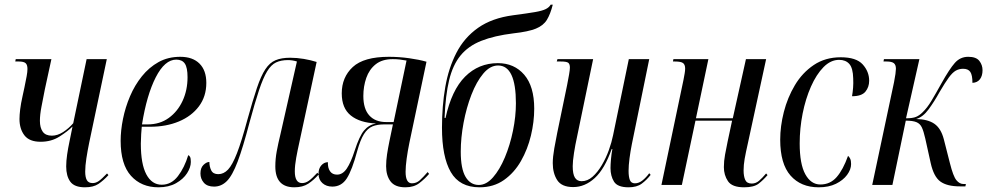

<svg xmlns="http://www.w3.org/2000/svg" viewBox="-20 -788 4206 818"><path d="M342 10Q297 10 279.5 -14Q262 -38 262 -79Q262 -102 266 -129.5Q270 -157 276 -185L289 -249Q269 -229 234 -206.5Q199 -184 153 -184Q105 -184 84 -211.5Q63 -239 63 -281Q63 -298 66 -322.5Q69 -347 76 -378L84 -415Q90 -444 93.5 -463Q97 -482 97 -494Q97 -512 89 -519Q81 -526 60 -526H45L47 -536H199L171 -407Q163 -366 156.5 -332.5Q150 -299 150 -273Q150 -244 162 -227Q174 -210 201 -210Q225 -210 249 -225.5Q273 -241 292 -263L349 -536H435L360 -180Q353 -146 348 -113.5Q343 -81 343 -57Q343 -33 350 -20.5Q357 -8 375 -8Q388 -8 400.5 -16.5Q413 -25 436 -49L442 -42Q421 -19 399.5 -4.5Q378 10 342 10Z M655 10Q582 10 538 -39Q494 -88 494 -188Q494 -232 504 -281.5Q514 -331 534 -378Q554 -425 584.5 -463Q615 -501 655.5 -523.5Q696 -546 748 -546Q801 -546 830 -517Q859 -488 859 -435Q859 -377 827.5 -335Q796 -293 742 -270.5Q688 -248 620 -248H584Q583 -241 581.5 -217Q580 -193 580 -176Q580 -89 603.5 -45Q627 -1 669 -1Q710 -1 738 -37.5Q766 -74 782 -127Q787 -125 790 -119Q793 -113 793 -98Q793 -75 777 -50Q761 -25 730 -7.5Q699 10 655 10ZM609 -258Q661 -258 699 -285.5Q737 -313 758 -358.5Q779 -404 779 -459Q779 -500 767.5 -517Q756 -534 731 -534Q682 -534 643.5 -458.5Q605 -383 585 -258Z M1234 10Q1153 10 1153 -79Q1153 -111 1159 -143.5Q1165 -176 1175 -217L1245 -526Q1226 -532 1207 -532Q1177 -532 1156 -522Q1135 -512 1118 -484Q1101 -456 1083.5 -403.5Q1066 -351 1043 -266Q1015 -159 992.5 -99.5Q970 -40 946.5 -16.5Q923 7 892 7Q863 7 848.5 -9.5Q834 -26 834 -49Q834 -73 847 -85.5Q860 -98 872 -98Q872 -78 880 -62Q888 -46 910 -46Q933 -46 951.5 -65.5Q970 -85 989.5 -135Q1009 -185 1034 -278Q1057 -361 1074.5 -413Q1092 -465 1110.5 -493Q1129 -521 1154 -531.5Q1179 -542 1216 -542Q1245 -542 1274.5 -537Q1304 -532 1329 -524L1255 -180Q1248 -149 1242 -116Q1236 -83 1236 -58Q1236 -8 1267 -8Q1282 -8 1296 -18Q1310 -28 1332 -52L1338 -45Q1317 -21 1293.5 -5.5Q1270 10 1234 10Z M1707 10Q1663 10 1644 -15Q1625 -40 1625 -80Q1625 -104 1629 -130.5Q1633 -157 1639 -186L1654 -258H1616Q1587 -258 1566.5 -249.5Q1546 -241 1530.5 -216.5Q1515 -192 1502 -145Q1480 -63 1457.5 -28Q1435 7 1396 7Q1370 7 1353.5 -8Q1337 -23 1337 -48Q1337 -70 1349 -83.5Q1361 -97 1377 -97Q1376 -73 1386 -58.5Q1396 -44 1416 -44Q1440 -44 1457.5 -70Q1475 -96 1491 -146Q1511 -208 1531 -232Q1551 -256 1582 -262Q1513 -265 1474.5 -296Q1436 -327 1436 -390Q1436 -459 1483 -502.5Q1530 -546 1637 -546Q1680 -546 1723 -540Q1766 -534 1797 -525L1724 -179Q1717 -145 1712.5 -112Q1708 -79 1708 -56Q1708 -7 1735 -7Q1754 -7 1768.5 -20Q1783 -33 1802 -55L1808 -47Q1789 -25 1766 -7.5Q1743 10 1707 10ZM1625 -268H1657L1712 -530Q1696 -533 1682.5 -534.5Q1669 -536 1653 -536Q1608 -536 1580.5 -514Q1553 -492 1540.5 -456Q1528 -420 1528 -379Q1528 -324 1553.5 -296Q1579 -268 1625 -268Z M2023 10Q1938 10 1900.5 -55Q1863 -120 1863 -244Q1863 -336 1877 -417Q1891 -498 1924.5 -563Q1958 -628 2017 -669.5Q2076 -711 2166 -723Q2227 -731 2259 -736.5Q2291 -742 2305.5 -749.5Q2320 -757 2326 -768H2335Q2325 -728 2310 -703.5Q2295 -679 2263 -666Q2231 -653 2168 -646Q2086 -636 2030.5 -614Q1975 -592 1942 -551.5Q1909 -511 1893.5 -446.5Q1878 -382 1874 -286L1878 -285Q1904 -404 1961.5 -461.5Q2019 -519 2101 -519Q2171 -519 2213.5 -469.5Q2256 -420 2256 -325Q2256 -269 2242 -210.5Q2228 -152 2199.5 -102Q2171 -52 2127 -21Q2083 10 2023 10ZM2020 0Q2052 0 2080.5 -32.5Q2109 -65 2131 -117.5Q2153 -170 2165.5 -231Q2178 -292 2178 -348Q2178 -509 2102 -509Q2068 -509 2039 -474.5Q2010 -440 1988.5 -384.5Q1967 -329 1955 -265Q1943 -201 1943 -142Q1943 -69 1963.5 -34.5Q1984 0 2020 0Z M2658 10Q2611 10 2596 -14Q2581 -38 2581 -72Q2581 -86 2583 -109.5Q2585 -133 2589 -153H2586Q2556 -68 2514 -29.5Q2472 9 2422 9Q2373 9 2354 -20.5Q2335 -50 2335 -93Q2335 -119 2341.5 -156Q2348 -193 2354 -222L2396 -425Q2401 -450 2404.5 -470.5Q2408 -491 2408 -500Q2408 -515 2401 -520.5Q2394 -526 2369 -526H2352L2355 -536H2507L2438 -203Q2431 -172 2425.5 -136.5Q2420 -101 2420 -80Q2420 -46 2429.5 -31Q2439 -16 2458 -16Q2483 -16 2504.5 -35Q2526 -54 2544 -84.5Q2562 -115 2574 -148.5Q2586 -182 2592 -212L2659 -536H2746L2672 -174Q2666 -144 2662 -113.5Q2658 -83 2658 -60Q2658 -35 2663.5 -21Q2669 -7 2685 -7Q2702 -7 2717.5 -19.5Q2733 -32 2746 -50L2752 -43Q2735 -21 2714 -5.5Q2693 10 2658 10Z M3150 10Q3099 10 3081.5 -16Q3064 -42 3064 -76Q3064 -102 3069 -129Q3074 -156 3080 -185L3099 -274H2943L2885 0H2798L2892 -448Q2895 -464 2897 -475.5Q2899 -487 2899 -496Q2899 -512 2890.5 -519Q2882 -526 2855 -526H2847L2849 -536H2998L2945 -284H3102L3158 -536H3244L3167 -181Q3157 -137 3152.5 -111Q3148 -85 3148 -62Q3148 -37 3155 -21.5Q3162 -6 3183 -6Q3200 -6 3214 -18Q3228 -30 3244 -49L3250 -42Q3232 -21 3212 -5.5Q3192 10 3150 10Z M3468 10Q3392 10 3348 -40Q3304 -90 3304 -193Q3304 -250 3319.5 -311Q3335 -372 3366.5 -425Q3398 -478 3447 -511Q3496 -544 3562 -544Q3628 -544 3655.5 -513.5Q3683 -483 3683 -444Q3683 -417 3667 -397.5Q3651 -378 3610 -378Q3613 -395 3614.5 -414Q3616 -433 3615 -454Q3614 -498 3598.5 -515.5Q3583 -533 3555 -533Q3519 -533 3488.5 -502Q3458 -471 3435 -419Q3412 -367 3399.5 -304Q3387 -241 3387 -177Q3387 -89 3411 -45.5Q3435 -2 3475 -2Q3517 -2 3544.5 -33.5Q3572 -65 3593 -124Q3598 -120 3602 -112Q3606 -104 3606 -89Q3606 -66 3589 -43Q3572 -20 3541.5 -5Q3511 10 3468 10Z M4069 6Q4015 6 3986.5 -14.5Q3958 -35 3945 -94L3922 -198Q3915 -229 3907.5 -245Q3900 -261 3884.5 -267.5Q3869 -274 3839 -274L3782 0H3696L3789 -438Q3793 -458 3795 -473Q3797 -488 3797 -495Q3797 -512 3788 -519Q3779 -526 3757 -526H3744L3746 -536H3897L3840 -284Q3868 -284 3882.5 -290Q3897 -296 3910 -309Q3930 -328 3948 -358Q3966 -388 3991 -433Q4025 -494 4048 -520Q4071 -546 4105 -546Q4139 -546 4152.5 -528.5Q4166 -511 4166 -489Q4166 -465 4155 -450.5Q4144 -436 4123 -435Q4123 -468 4114 -481.5Q4105 -495 4083 -495Q4066 -495 4052 -487Q4038 -479 4022.5 -458Q4007 -437 3983 -396Q3961 -356 3936.5 -322.5Q3912 -289 3883 -281Q3933 -280 3961 -260.5Q3989 -241 4001 -195L4027 -93Q4041 -37 4054.5 -20.5Q4068 -4 4085 -4H4095L4093 6Z"/></svg>

Font: Noto Serif Display ExtraCondensed
Style: Italic
Weight: 400
Width: 2
Italic angle: -12°
Designer: Monotype Design Team
Foundry: Monotype Imaging Inc.
Version: Version 2.009